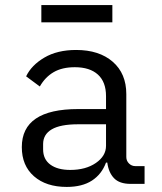

<svg xmlns="http://www.w3.org/2000/svg" viewBox="-20 -725 640 757"><path d="M495 0Q451 0 429.5 -22.5Q408 -45 403 -84H398Q381 -38 342.5 -13Q304 12 243 12Q162 12 114 -30Q66 -72 66 -145Q66 -295 288 -295H398V-346Q398 -402 366 -431Q334 -460 275 -460Q225 -460 191.5 -440.5Q158 -421 137 -384L83 -424Q104 -468 155 -498Q206 -528 280 -528Q371 -528 424.5 -481.5Q478 -435 478 -354V-106Q478 -91 488.5 -80.5Q499 -70 514 -70H550V0ZM398 -150V-235H288Q218 -235 184 -215Q150 -195 150 -157V-136Q150 -97 178.5 -76Q207 -55 257 -55Q318 -55 358 -82.5Q398 -110 398 -150ZM143 -705H423V-637H143Z"/></svg>

Font: iA Writer Quattro V
Style: Regular
Weight: 400
Designer: Mike Abbink, Paul van der Laan, Pieter van Rosmalen, Oliver Reichenstein
Foundry: Information Architects Inc.
Version: Version 2.000